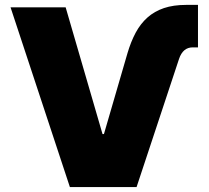

<svg xmlns="http://www.w3.org/2000/svg" viewBox="-20 -757 844 777"><path d="M245.7 -727.3 394.9 -214.5H400.6L495.7 -541.2Q509.6 -588.4 529.1 -624.8Q548.7 -661.2 576.9 -686.3Q605.1 -711.3 643.5 -724.3Q681.8 -737.2 733 -737.2H781.2V-565.3H759.9Q720.2 -565.3 704.5 -518.5L532.7 0H262.8L22.7 -727.3Z"/></svg>

Font: Inter P Black
Style: Regular
Weight: 900
Designer: Rasmus Andersson
Foundry: rsms
Version: Version 3.018;git-588b23468